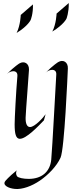

<svg xmlns="http://www.w3.org/2000/svg" viewBox="-20 -901 524 1259"><path d="M279 -152C265 -131 208 -68 177 -68C156 -68 147 -93 148 -130C150 -184 168 -400 170 -443C172 -485 139 -504 107 -485C107 -485 77 -467 25 -416C37 -427 53 -434 67 -434C83 -434 96 -425 94 -402C85 -299 76 -121 76 -86C76 -21 85 6 107 9C150 14 236 -79 268 -112ZM116 -803C116 -803 114 -735 89 -685C164 -731 181 -770 181 -770C181 -770 198 -809 196 -872ZM351 -812C351 -812 349 -744 323 -694C399 -740 416 -779 416 -779C416 -779 432 -818 431 -881ZM425 -452C427 -494 394 -513 362 -494C362 -494 331 -476 277 -422C289 -435 307 -443 322 -443C338 -443 351 -434 349 -411C346 -366 323 72 316 146C308 227 252 272 168 272C133 272 100 265 92 255C92 255 79 238 90 216C35 260 15 286 15 286C-6 312 33 334 79 338C126 342 188 320 242 283C296 246 351 190 377 133C403 76 423 -409 425 -452Z"/></svg>

Font: Quintessential
Style: Regular
Weight: 400
Designer: Astigmatic (AOETI)
Foundry: Astigmatic (AOETI)
Version: Version 1.000